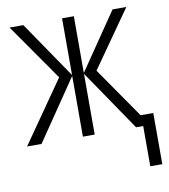

<svg xmlns="http://www.w3.org/2000/svg" viewBox="-81 -601 747 850"><g transform="rotate(-10 293.0 -175.5)"><path d="M365 -277 523 -49H580V181H526V0H494L308 -273V0H255V-273L69 0H4L197 -277L19 -532H81L255 -277V-532H308V-277L482 -532H544Z"/></g></svg>

Font: Noto Sans Display Light Narrow
Style: Regular
Weight: 300
Width: 4
Designer: Monotype Design team
Foundry: Monotype Imaging Inc.
Version: Version 1.000